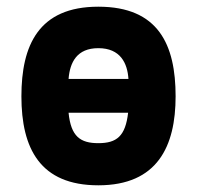

<svg xmlns="http://www.w3.org/2000/svg" viewBox="-20 -542 589 574"><path d="M274 12C451 12 505 -105 505 -254C505 -408 454 -522 274 -522C95 -522 44 -406 44 -254C44 -98 100 12 274 12ZM274 -114C220 -114 192 -134 185 -205H363C355 -135 329 -114 274 -114ZM364 -306H185C189 -356 210 -398 274 -398C340 -398 361 -353 364 -306Z"/></svg>

Font: Finlandica
Style: Bold
Weight: 700
Designer: Niklas Ekholm, Juho Hiilivirta, Jaakko Suomalainen
Foundry: Helsinki Type Studio
Version: Version 2.000;Glyphs 3.2 (3202)